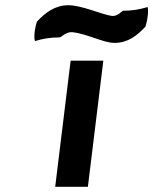

<svg xmlns="http://www.w3.org/2000/svg" viewBox="-20 -714 586 734"><path d="M451 -673C446 -673 431 -651 408 -653C367 -659 293 -694 241 -694C190 -694 152 -665 121 -631C111 -599 109 -566 114 -557C143 -566 172 -571 207 -571C215 -571 232 -593 256 -591C313 -585 375 -550 418 -550C469 -550 504 -578 536 -612C546 -644 548 -678 544 -687C514 -678 486 -673 451 -673ZM316 0 375 -482H250L191 0Z"/></svg>

Font: Bluebird
Style: Obl
Weight: 400
Designer: Jasper
Foundry: Cannot Into Space Fonts
Version: Version 0.98